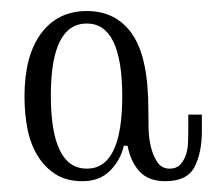

<svg xmlns="http://www.w3.org/2000/svg" viewBox="-20 -860 392 352"><path d="M139.2 -839.8Q192.9 -839.8 222.4 -797.4Q252 -754.9 252 -659.2Q252 -643.1 252.4 -624Q252.9 -605 257.1 -589.1Q261.2 -573.2 269 -562Q276.9 -550.8 291 -550.8Q303.2 -550.8 310.1 -557.9Q316.9 -564.9 320.6 -575.4Q324.2 -585.9 324.7 -597.9Q325.2 -609.9 325.2 -620.1V-649.9H350.1V-620.1Q350.1 -580.1 336.7 -554Q323.2 -527.8 283.2 -527.8Q252 -527.8 235.6 -545.9Q219.2 -564 213.9 -592.8H207Q201.2 -566.9 182.1 -547.4Q163.1 -527.8 130.9 -527.8Q102.1 -527.8 82 -540.5Q62 -553.2 49.1 -574.2Q36.1 -595.2 30.5 -623Q24.9 -650.9 24.9 -683.1Q24.9 -757.8 55.4 -798.8Q85.9 -839.8 139.2 -839.8ZM139.2 -816.9Q73.2 -816.9 73.2 -685.1Q73.2 -550.8 139.2 -550.8Q204.1 -550.8 204.1 -683.1Q204.1 -816.9 139.2 -816.9Z"/></svg>

Font: Sevillana
Style: Regular
Weight: 400
Designer: Olga Umpeleva
Foundry: Brownfox
Version: Version 1.001